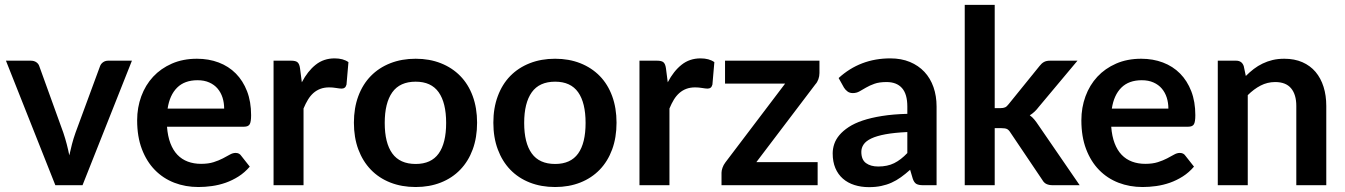

<svg xmlns="http://www.w3.org/2000/svg" viewBox="-20 -763 5540 791"><path d="M523.5 -513 320 0H208L4.5 -513H106.5Q120.5 -513 129.8 -506.5Q139 -500 142 -490L241 -216Q249 -192 255 -169Q261 -146 265.5 -123Q270.5 -146 276.5 -169Q282.5 -192 291 -216L392 -490Q395.5 -500 404.5 -506.5Q413.5 -513 426 -513Z M668 -241Q671 -201.5 682 -172.8Q693 -144 711 -125.2Q729 -106.5 753.8 -97.2Q778.5 -88 808.5 -88Q838.5 -88 860.2 -95Q882 -102 898.2 -110.5Q914.5 -119 926.8 -126Q939 -133 950.5 -133Q966 -133 973.5 -121.5L1009 -76.5Q988.5 -52.5 963 -36.2Q937.5 -20 909.8 -10.2Q882 -0.5 853.2 3.5Q824.5 7.5 797.5 7.5Q744 7.5 698 -10.2Q652 -28 618 -62.8Q584 -97.5 564.5 -148.8Q545 -200 545 -267.5Q545 -320 562 -366.2Q579 -412.5 610.8 -446.8Q642.5 -481 688.2 -501Q734 -521 791.5 -521Q840 -521 881 -505.5Q922 -490 951.5 -460.2Q981 -430.5 997.8 -387.2Q1014.5 -344 1014.5 -288.5Q1014.5 -260.5 1008.5 -250.8Q1002.5 -241 985.5 -241ZM903.5 -315.5Q903.5 -339.5 896.8 -360.8Q890 -382 876.5 -398Q863 -414 842.2 -423.2Q821.5 -432.5 794 -432.5Q740.5 -432.5 709.8 -402Q679 -371.5 670.5 -315.5Z M1223.5 -424Q1247.5 -470 1280.5 -496.2Q1313.5 -522.5 1358.5 -522.5Q1394 -522.5 1415.5 -507L1407.5 -414.5Q1405 -405.5 1400.2 -401.8Q1395.5 -398 1387.5 -398Q1380 -398 1365.2 -400.5Q1350.5 -403 1336.5 -403Q1316 -403 1300 -397Q1284 -391 1271.2 -379.8Q1258.5 -368.5 1248.8 -352.5Q1239 -336.5 1230.5 -316V0H1107V-513H1179.5Q1198.5 -513 1206 -506.2Q1213.5 -499.5 1216 -482Z M1692.5 -87.5Q1756.5 -87.5 1787.2 -130.5Q1818 -173.5 1818 -256.5Q1818 -339.5 1787.2 -383Q1756.5 -426.5 1692.5 -426.5Q1627.5 -426.5 1596.2 -382.8Q1565 -339 1565 -256.5Q1565 -174 1596.2 -130.8Q1627.5 -87.5 1692.5 -87.5ZM1692.5 -521Q1749.5 -521 1796.2 -502.5Q1843 -484 1876.2 -450Q1909.5 -416 1927.5 -367Q1945.5 -318 1945.5 -257.5Q1945.5 -196.5 1927.5 -147.5Q1909.5 -98.5 1876.2 -64Q1843 -29.5 1796.2 -11Q1749.5 7.5 1692.5 7.5Q1635 7.5 1588 -11Q1541 -29.5 1507.8 -64Q1474.5 -98.5 1456.2 -147.5Q1438 -196.5 1438 -257.5Q1438 -318 1456.2 -367Q1474.5 -416 1507.8 -450Q1541 -484 1588 -502.5Q1635 -521 1692.5 -521Z M2267 -87.5Q2331 -87.5 2361.8 -130.5Q2392.5 -173.5 2392.5 -256.5Q2392.5 -339.5 2361.8 -383Q2331 -426.5 2267 -426.5Q2202 -426.5 2170.8 -382.8Q2139.5 -339 2139.5 -256.5Q2139.5 -174 2170.8 -130.8Q2202 -87.5 2267 -87.5ZM2267 -521Q2324 -521 2370.8 -502.5Q2417.5 -484 2450.8 -450Q2484 -416 2502 -367Q2520 -318 2520 -257.5Q2520 -196.5 2502 -147.5Q2484 -98.5 2450.8 -64Q2417.5 -29.5 2370.8 -11Q2324 7.5 2267 7.5Q2209.5 7.5 2162.5 -11Q2115.5 -29.5 2082.2 -64Q2049 -98.5 2030.8 -147.5Q2012.5 -196.5 2012.5 -257.5Q2012.5 -318 2030.8 -367Q2049 -416 2082.2 -450Q2115.5 -484 2162.5 -502.5Q2209.5 -521 2267 -521Z M2731 -424Q2755 -470 2788 -496.2Q2821 -522.5 2866 -522.5Q2901.5 -522.5 2923 -507L2915 -414.5Q2912.5 -405.5 2907.8 -401.8Q2903 -398 2895 -398Q2887.5 -398 2872.8 -400.5Q2858 -403 2844 -403Q2823.5 -403 2807.5 -397Q2791.5 -391 2778.8 -379.8Q2766 -368.5 2756.2 -352.5Q2746.5 -336.5 2738 -316V0H2614.5V-513H2687Q2706 -513 2713.5 -506.2Q2721 -499.5 2723.5 -482Z M3356 -462Q3356 -449 3351.5 -436.5Q3347 -424 3339.5 -416L3096 -95H3348.5V0H2952.5V-51.5Q2952.5 -60 2956.5 -71.8Q2960.5 -83.5 2968.5 -94L3214.5 -418.5H2967V-513H3356Z M3435 -441.5Q3523.5 -522.5 3648 -522.5Q3693 -522.5 3728.5 -507.8Q3764 -493 3788.5 -466.8Q3813 -440.5 3825.8 -404Q3838.5 -367.5 3838.5 -324V0H3782.5Q3765 0 3755.5 -5.2Q3746 -10.5 3740.5 -26.5L3729.5 -63.5Q3710 -46 3691.5 -32.8Q3673 -19.5 3653 -10.5Q3633 -1.5 3610.2 3.2Q3587.5 8 3560 8Q3527.5 8 3500 -0.8Q3472.5 -9.5 3452.5 -27Q3432.5 -44.5 3421.5 -70.5Q3410.5 -96.5 3410.5 -131Q3410.5 -150.5 3417 -169.8Q3423.5 -189 3438.2 -206.5Q3453 -224 3476.5 -239.5Q3500 -255 3534.2 -266.5Q3568.5 -278 3614 -285.2Q3659.5 -292.5 3718 -294V-324Q3718 -375.5 3696 -400.2Q3674 -425 3632.5 -425Q3602.5 -425 3582.8 -418Q3563 -411 3548 -402.2Q3533 -393.5 3520.8 -386.5Q3508.5 -379.5 3493.5 -379.5Q3480.5 -379.5 3471.5 -386.2Q3462.5 -393 3457 -402ZM3718 -219Q3664.5 -216.5 3628 -209.8Q3591.5 -203 3569.5 -192.5Q3547.5 -182 3538 -168Q3528.5 -154 3528.5 -137.5Q3528.5 -105 3547.8 -91Q3567 -77 3598 -77Q3636 -77 3663.8 -90.8Q3691.5 -104.5 3718 -132.5Z M4078 -743V-317.5H4101Q4113.5 -317.5 4120.8 -320.8Q4128 -324 4135.5 -334L4263 -491.5Q4271 -502 4280.8 -507.5Q4290.5 -513 4306 -513H4419L4259.5 -322.5Q4242.5 -300 4222.5 -288Q4233 -280.5 4241.2 -270.5Q4249.5 -260.5 4257 -249L4428 0H4316.5Q4302 0 4291.5 -4.8Q4281 -9.5 4274 -22L4143 -216.5Q4136 -228 4128.5 -231.5Q4121 -235 4106 -235H4078V0H3954.5V-743Z M4558 -241Q4561 -201.5 4572 -172.8Q4583 -144 4601 -125.2Q4619 -106.5 4643.8 -97.2Q4668.5 -88 4698.5 -88Q4728.5 -88 4750.2 -95Q4772 -102 4788.2 -110.5Q4804.5 -119 4816.8 -126Q4829 -133 4840.5 -133Q4856 -133 4863.5 -121.5L4899 -76.5Q4878.5 -52.5 4853 -36.2Q4827.5 -20 4799.8 -10.2Q4772 -0.5 4743.2 3.5Q4714.5 7.5 4687.5 7.5Q4634 7.5 4588 -10.2Q4542 -28 4508 -62.8Q4474 -97.5 4454.5 -148.8Q4435 -200 4435 -267.5Q4435 -320 4452 -366.2Q4469 -412.5 4500.8 -446.8Q4532.5 -481 4578.2 -501Q4624 -521 4681.5 -521Q4730 -521 4771 -505.5Q4812 -490 4841.5 -460.2Q4871 -430.5 4887.8 -387.2Q4904.5 -344 4904.5 -288.5Q4904.5 -260.5 4898.5 -250.8Q4892.5 -241 4875.5 -241ZM4793.5 -315.5Q4793.5 -339.5 4786.8 -360.8Q4780 -382 4766.5 -398Q4753 -414 4732.2 -423.2Q4711.5 -432.5 4684 -432.5Q4630.5 -432.5 4599.8 -402Q4569 -371.5 4560.5 -315.5Z M5112.5 -450Q5128 -465.5 5145.2 -478.8Q5162.5 -492 5181.8 -501.2Q5201 -510.5 5223 -515.8Q5245 -521 5271 -521Q5313 -521 5345.5 -506.8Q5378 -492.5 5399.8 -466.8Q5421.5 -441 5432.8 -405.2Q5444 -369.5 5444 -326.5V0H5320.5V-326.5Q5320.5 -373.5 5299 -399.2Q5277.5 -425 5233.5 -425Q5201.5 -425 5173.5 -410.5Q5145.5 -396 5120.5 -371V0H4997V-513H5072.5Q5096.5 -513 5104 -490.5Z"/></svg>

Font: Lato
Style: Bold
Weight: 700
Designer: Lukasz Dziedzic with Adam Twardoch and Botio Nikoltchev
Foundry: tyPoland Lukasz Dziedzic
Version: Version 2.010; 2014-09-01; http://www.latofonts.com/; ttfaut